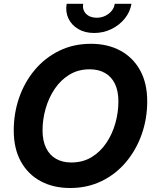

<svg xmlns="http://www.w3.org/2000/svg" viewBox="-20 -965 803 996"><path d="M343.8 10.3Q256.8 10.3 190.9 -25.1Q125 -60.5 88.1 -127.4Q51.3 -194.3 51.3 -288.6Q51.3 -377.4 79.3 -458.3Q107.4 -539.1 160.2 -602.1Q212.9 -665 286.9 -701.4Q360.8 -737.8 451.7 -737.8Q538.6 -737.8 604.2 -702.4Q669.9 -667 706.8 -600.3Q743.7 -533.7 743.7 -439Q743.7 -349.6 715.3 -268.8Q687 -188 634.3 -125Q581.5 -62 507.8 -25.9Q434.1 10.3 343.8 10.3ZM349.6 -122.1Q409.7 -122.1 455.3 -149.9Q501 -177.7 532 -224.1Q563 -270.5 578.6 -326.4Q594.2 -382.3 594.2 -438.5Q594.2 -493.2 576.2 -530.3Q558.1 -567.4 524.7 -586.4Q491.2 -605.5 445.3 -605.5Q385.7 -605.5 340.1 -577.6Q294.4 -549.8 263.4 -503.4Q232.4 -457 216.6 -401.1Q200.7 -345.2 200.7 -289.1Q200.7 -234.9 219 -197.5Q237.3 -160.2 270.8 -141.1Q304.2 -122.1 349.6 -122.1ZM468.3 -793.9Q420.9 -793.9 386.2 -814.2Q351.6 -834.5 335.2 -868.7Q318.8 -902.8 325.7 -945.3H411.6Q406.2 -914.1 426.3 -893.6Q446.3 -873 481.9 -873Q505.4 -873 525.4 -882.6Q545.4 -892.1 558.8 -908.2Q572.3 -924.3 575.2 -945.3H662.1Q654.8 -902.8 627 -868.4Q599.1 -834 557.6 -814Q516.1 -793.9 468.3 -793.9Z"/></svg>

Font: Inter 20pt
Style: Bold Italic
Weight: 700
Italic angle: -9.3988°
Version: Version 4.001;git-66647c0bb